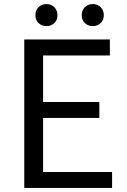

<svg xmlns="http://www.w3.org/2000/svg" viewBox="-20 -929 628 949"><path d="M100 0V-734H523V-655H193V-425H471V-346H193V-79H534V0ZM209 -800Q186 -800 170.5 -815Q155 -830 155 -854Q155 -878 170.5 -893.5Q186 -909 209 -909Q233 -909 248.5 -893.5Q264 -878 264 -854Q264 -830 248.5 -815Q233 -800 209 -800ZM439 -800Q415 -800 399.5 -815Q384 -830 384 -854Q384 -878 399.5 -893.5Q415 -909 439 -909Q462 -909 477.5 -893.5Q493 -878 493 -854Q493 -830 477.5 -815Q462 -800 439 -800Z"/></svg>

Font: Noto Sans SC
Style: Regular
Weight: 400
Designer: Ryoko NISHIZUKA  (kana, bopomofo & ideographs); Paul D. Hunt (Latin, Greek & Cyrillic); Sandoll Communications , Soo-you
Foundry: Adobe
Version: Version 2.002;hotconv 1.0.116;makeotfexe 2.5.65601